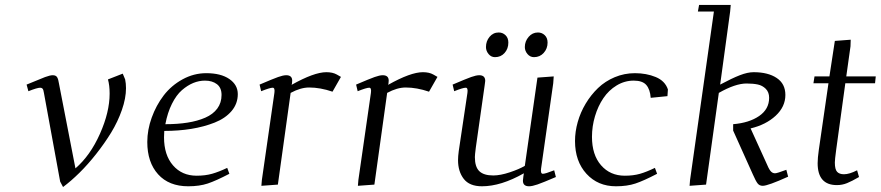

<svg xmlns="http://www.w3.org/2000/svg" viewBox="-20 -749 3573 779"><path d="M87.9 -405.8Q142.6 -428.7 162.8 -436.3Q183.1 -443.8 193.8 -443.8Q207 -443.8 211.9 -435.5Q216.8 -427.2 219.2 -410.2L286.1 -65.9Q346.2 -117.7 385.5 -206.1Q424.8 -294.4 424.8 -369.1Q424.8 -402.8 418 -426.8L478 -450.2L487.8 -426.8Q491.2 -410.2 491.2 -391.1Q491.2 -350.6 474.6 -303Q458 -255.4 431.2 -211.4Q404.3 -167.5 370.6 -124.8Q336.9 -82 302.5 -48.1Q268.1 -14.2 235.8 9.8L224.1 -12.2L158.2 -372.1Q156.2 -385.3 152.8 -389.2Q149.4 -393.1 143.1 -393.1Q130.9 -393.1 95.2 -378.9Z M577.6 -172.9Q577.6 -222.2 595.5 -271.7Q613.3 -321.3 644 -361.6Q674.8 -401.9 720.5 -427Q766.1 -452.1 816.9 -452.1Q876 -452.1 910.4 -428.5Q944.8 -404.8 944.8 -367.2Q944.8 -328.1 919.4 -298.3Q894 -268.6 850.6 -251.5Q807.1 -234.4 755.9 -226.1Q704.6 -217.8 646.5 -217.8Q645.5 -205.6 645.5 -191.9Q645.5 -120.1 681.9 -78.1Q718.3 -36.1 777.8 -36.1Q812.5 -36.1 840.3 -43.9Q868.2 -51.8 901.9 -67.9L910.6 -43.9Q856.4 -15.6 822.8 -4.4Q789.1 6.8 743.7 6.8Q665.5 6.8 621.6 -41.7Q577.6 -90.3 577.6 -172.9ZM650.9 -245.1Q700.7 -245.1 741 -251.5Q781.2 -257.8 812.7 -271.5Q844.2 -285.2 861.6 -308.6Q878.9 -332 878.9 -363.8Q878.9 -393.1 860.1 -407.5Q841.3 -421.9 811.5 -421.9Q787.6 -421.9 764.2 -412.4Q740.7 -402.8 718 -383.1Q695.3 -363.3 677.5 -327.6Q659.7 -292 650.9 -245.1Z M1033.2 -405.8Q1087.9 -429.2 1108.4 -436.5Q1128.9 -443.8 1141.1 -443.8Q1165.5 -443.8 1165.5 -421.9Q1165.5 -415 1164.6 -410.2L1163.1 -404.8Q1254.4 -456.1 1304.2 -456.1Q1329.6 -456.1 1346.2 -446.8L1363.3 -437L1329.1 -377Q1279.3 -394 1234.4 -394Q1199.7 -394 1159.2 -372.1L1107.4 0L1040.5 4.9L1042.5 -19L1093.3 -372.1Q1096.2 -393.1 1086.4 -393.1Q1075.2 -393.1 1039.6 -378.9Z M1424.8 -405.8Q1479.5 -429.2 1500 -436.5Q1520.5 -443.8 1532.7 -443.8Q1557.1 -443.8 1557.1 -421.9Q1557.1 -415 1556.2 -410.2L1554.7 -404.8Q1646 -456.1 1695.8 -456.1Q1721.2 -456.1 1737.8 -446.8L1754.9 -437L1720.7 -377Q1670.9 -394 1626 -394Q1591.3 -394 1550.8 -372.1L1499 0L1432.1 4.9L1434.1 -19L1484.9 -372.1Q1487.8 -393.1 1478 -393.1Q1466.8 -393.1 1431.2 -378.9Z M1816.4 -405.8Q1871.1 -429.2 1891.6 -436.5Q1912.1 -443.8 1924.3 -443.8Q1948.7 -443.8 1948.7 -420.9Q1948.7 -419.4 1948.2 -416.7Q1947.8 -414.1 1947.3 -409.4Q1946.8 -404.8 1946.3 -401.9L1910.6 -150.9Q1906.7 -120.6 1906.7 -111.8Q1906.7 -71.8 1924.8 -54.4Q1942.9 -37.1 1981.4 -37.1Q2009.8 -37.1 2048.1 -49.8Q2086.4 -62.5 2109.4 -76.2L2160.6 -434.1L2226.6 -439L2224.6 -411.1L2175.3 -64.9Q2172.4 -43.9 2182.6 -43.9Q2192.9 -43.9 2228.5 -58.1L2235.4 -30.8Q2183.1 -8.3 2161.1 -0.7Q2139.2 6.8 2126.5 6.8Q2101.6 6.8 2101.6 -16.1Q2101.6 -19.5 2103.5 -33.2L2105.5 -45.9Q2012.7 6.8 1935.5 6.8Q1884.8 6.8 1861.6 -23.2Q1838.4 -53.2 1838.4 -99.1Q1838.4 -114.7 1841.3 -136.2L1876.5 -372.1Q1879.4 -393.1 1869.6 -393.1Q1858.4 -393.1 1822.8 -378.9ZM1951.7 -558.1Q1951.7 -582 1966.3 -599.6Q1981 -617.2 2003.4 -617.2Q2019.5 -617.2 2031 -606.2Q2042.5 -595.2 2042.5 -576.2Q2042.5 -551.3 2027.3 -534.2Q2012.2 -517.1 1988.3 -517.1Q1972.7 -517.1 1962.2 -529.8Q1951.7 -542.5 1951.7 -558.1ZM2109.4 -558.1Q2109.4 -581.5 2124.8 -599.4Q2140.1 -617.2 2162.6 -617.2Q2178.7 -617.2 2190.2 -606.2Q2201.7 -595.2 2201.7 -576.2Q2201.7 -551.8 2186 -534.4Q2170.4 -517.1 2146.5 -517.1Q2130.9 -517.1 2120.1 -529.8Q2109.4 -542.5 2109.4 -558.1Z M2313 -176.8Q2313 -214.8 2324 -253.9Q2335 -293 2356.2 -328.4Q2377.4 -363.8 2406.2 -391.6Q2435.1 -419.4 2474.1 -435.8Q2513.2 -452.1 2556.2 -452.1Q2602.5 -452.1 2640.4 -436.5Q2678.2 -420.9 2689.9 -386.2L2688 -358.9L2620.1 -352.1Q2617.7 -386.2 2602.3 -404.1Q2586.9 -421.9 2551.3 -421.9Q2514.2 -421.9 2481.9 -402.3Q2449.7 -382.8 2428 -350.6Q2406.2 -318.4 2394 -277.3Q2381.8 -236.3 2381.8 -193.8Q2381.8 -120.6 2418.7 -78.4Q2455.6 -36.1 2515.1 -36.1Q2549.3 -36.1 2576.2 -43.7Q2603 -51.3 2637.2 -67.9L2646 -43.9Q2591.8 -15.6 2558.1 -4.4Q2524.4 6.8 2479 6.8Q2405.8 6.8 2359.4 -43.9Q2313 -94.7 2313 -176.8Z M2777.8 4.9 2779.8 -19 2876.5 -702.1H2811.5L2816.4 -729H2944.8L2942.4 -702.1L2901.9 -405.8Q2950.2 -431.6 2981.7 -443.8Q3013.2 -456.1 3037.6 -456.1Q3096.2 -456.1 3131.3 -432.6Q3166.5 -409.2 3166.5 -363.8Q3166.5 -315.9 3127 -279.3Q3087.4 -242.7 3025.4 -228L3087.4 -91.8Q3098.6 -64.5 3106.2 -55.2Q3113.8 -45.9 3124.5 -45.9Q3132.8 -45.9 3170.4 -60.1L3177.7 -32.2Q3095.7 4.9 3074.7 4.9Q3061.5 4.9 3054 -4.6Q3046.4 -14.2 3034.7 -41L2954.6 -219.2V-245.1Q3019.5 -250.5 3060.1 -278.3Q3100.6 -306.2 3100.6 -352.1Q3100.6 -375 3086.9 -388.7Q3073.2 -402.3 3054.4 -406.2Q3035.6 -410.2 3008.8 -410.2Q2963.4 -410.2 2896.5 -372.1L2844.7 0Z M3280.3 -411.1 3284.7 -439H3345.2L3367.2 -583L3431.6 -587.9L3430.7 -561L3413.6 -439H3533.2L3530.3 -411.1H3409.7L3372.6 -141.1Q3367.2 -100.6 3367.2 -89.8Q3367.2 -61.5 3376.5 -51.8Q3385.7 -42 3404.3 -42Q3426.3 -42 3457.5 -58.1L3465.3 -30.8Q3436 -13.7 3416.5 -5.9Q3397 2 3375.5 2Q3297.4 2 3297.4 -86.9Q3297.4 -107.9 3302.2 -141.1L3341.3 -411.1Z"/></svg>

Font: Dehuti Alt
Style: Italic
Weight: 400
Version: Version 1.2